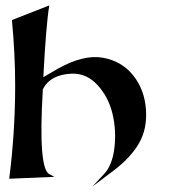

<svg xmlns="http://www.w3.org/2000/svg" viewBox="-20 -660 635 709"><path d="M138 -330Q138 -330 138 -326Q121 -38 162 -17L181 -7L14 0Q36 -172 36 -345Q36 -461 24 -586L162 -640Q150 -568 140 -375L195 -407Q288 -459 358.5 -447Q429 -435 471.5 -382Q514 -329 519 -255Q524 -184 493 -130.5Q462 -77 398 -29L321 29L364 -17Q395 -50 402.5 -114Q410 -178 395.5 -239.5Q381 -301 340.5 -345.5Q300 -390 245 -388Q166 -385 138 -330Z"/></svg>

Font: Roman Uncial Modern
Style: Medium
Weight: 500
Version: Version 001.000